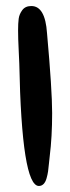

<svg xmlns="http://www.w3.org/2000/svg" viewBox="-20 -667 233 637"><path d="M136 -557Q153 -368 153 -292Q153 -213 145 -149Q144 -142 142.5 -125.5Q141 -109 139.5 -98.5Q138 -88 134.5 -75.5Q131 -63 124.5 -56.5Q118 -50 109 -50Q52 -50 44 -456Q44 -461 42 -500.5Q40 -540 40 -566Q40 -590 42 -605Q44 -620 54 -633.5Q64 -647 84 -647Q130 -647 136 -557Z"/></svg>

Font: Because We Mentor
Style: Regular
Weight: 400
Designer: Liz Wetzel, Aaron Williamson, Russ McMullin
Foundry: Red Hat
Version: Version 1.000